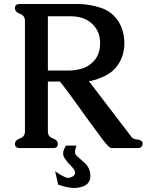

<svg xmlns="http://www.w3.org/2000/svg" viewBox="-20 -715 718 940"><path d="M303.2 -2H354Q347.2 19.5 347.2 27.8Q347.2 40 355 47.4Q372.1 63.5 391.1 79.6Q422.4 106 422.4 146.5V150.9Q419.9 199.7 350.6 205.1H342.8Q312 205.1 264.6 189L250 123.5Q296.4 155.8 313.5 155.8Q325.7 155.8 337.4 147.9Q347.7 141.1 347.7 131.3Q347.7 116.7 325.7 95.2Q309.1 79.6 295.9 58.1Q289.1 47.9 289.1 35.2Q289.1 20 303.2 -2ZM626.5 -41Q635.7 -33.2 653.8 -31.7Q678.2 -28.8 678.2 -11.7V-9.8Q675.3 9.8 655.8 9.8H525.4Q514.2 9.8 483.4 -30.8Q452.6 -71.3 414.6 -124Q376.5 -176.8 336.7 -231.9Q296.9 -287.1 273.4 -315.9H214.4V-71.3Q214.4 -45.9 238.8 -37.4Q263.2 -28.8 263.2 -10.3Q263.2 9.8 241.2 9.8H75.7Q53.2 9.8 53.2 -10.3Q53.2 -28.8 77.6 -37.4Q102.1 -45.9 102.1 -71.3V-613.8Q102.1 -638.7 77.6 -647.5Q53.2 -656.2 53.2 -675.3Q53.2 -695.3 75.7 -695.3H363.8Q416.5 -695.3 474.4 -676.5Q532.2 -657.7 564.5 -602.5Q588.9 -559.1 588.9 -499Q587.9 -441.4 555.7 -395Q529.3 -357.9 483.2 -338.4Q437 -318.8 415 -317.9ZM214.4 -635.3V-369.6H315.4Q347.2 -369.6 379.2 -378.7Q411.1 -387.7 434.1 -410.6Q470.2 -445.3 470.2 -503.9Q470.2 -560.1 432.6 -597.2Q393.1 -635.3 325.2 -635.3Z"/></svg>

Font: Caudex
Style: Bold
Weight: 700
Version: Version 1.01